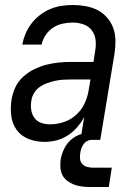

<svg xmlns="http://www.w3.org/2000/svg" viewBox="-20 -558 540 766"><path d="M158 8Q158 8 158 8Q158 8 158 8Q125 8 95.5 -3Q66 -14 47.5 -38.5Q29 -63 25 -95Q21 -127 26 -160Q30 -185 41 -209Q52 -233 71.5 -251Q91 -269 115 -281Q139 -293 164 -299.5Q189 -306 214 -308.5Q239 -311 264 -311H353L360 -357Q364 -379 361 -400.5Q358 -422 345.5 -438Q333 -454 312.5 -461Q292 -468 270 -468Q250 -468 229.5 -463.5Q209 -459 191.5 -447.5Q174 -436 162 -418Q150 -400 146 -380H69Q73 -402 82 -423.5Q91 -445 105.5 -464Q120 -483 139.5 -498Q159 -513 180.5 -522Q202 -531 224.5 -534.5Q247 -538 270 -538Q296 -538 321.5 -533.5Q347 -529 368.5 -518Q390 -507 406.5 -488.5Q423 -470 431.5 -447Q440 -424 440.5 -397.5Q441 -371 437 -345L380 0H301L316 -91Q304 -69 287.5 -50Q271 -31 250 -17.5Q229 -4 205.5 2Q182 8 158 8ZM180 -62Q207 -62 234.5 -71Q262 -80 284 -100Q306 -120 318 -146.5Q330 -173 334 -200L341 -241H264Q248 -241 232 -240Q216 -239 200 -235.5Q184 -232 168.5 -226.5Q153 -221 139 -211.5Q125 -202 116 -187Q107 -172 105 -156Q102 -138 104.5 -120Q107 -102 117 -88Q127 -74 144 -68Q161 -62 180 -62ZM339 188Q322 188 306 186Q290 184 275.5 178.5Q261 173 248.5 163.5Q236 154 229 140.5Q222 127 221 110.5Q220 94 222 78Q226 56 236.5 34.5Q247 13 265 -2Q283 -17 305.5 -23.5Q328 -30 350 -30L345 0Q336 0 327 5Q318 10 312.5 18.5Q307 27 304 36Q301 45 300 54Q298 66 299.5 77.5Q301 89 309 97Q317 105 328 108Q339 111 351 111H426L414 188Z"/></svg>

Font: Iosevka Curly Oblique
Style: Regular
Weight: 400
Italic angle: -9°
Monospace: yes
Designer: Belleve Invis
Foundry: Belleve Invis
Version: Version 11.1.0; ttfautohint (v1.8.3)